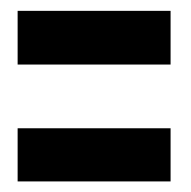

<svg xmlns="http://www.w3.org/2000/svg" viewBox="-20 -420 353 354"><path d="M12.5 -301H294.5V-400H12.5ZM12.5 -85.5H294.5V-183.5H12.5Z"/></svg>

Font: Anybody UltraCondensed Thin
Style: Bold
Weight: 700
Version: Version 1.111